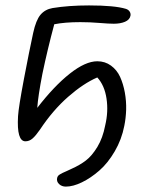

<svg xmlns="http://www.w3.org/2000/svg" viewBox="-20 -505 562 712"><path d="M224.1 187Q209 187 199 177.5Q189 168 191.9 154.8Q192.9 150.9 195.1 147.7Q197.3 144.5 202.6 141.4Q208 138.2 212.6 136Q217.3 133.8 227.3 129.4Q237.3 125 245.1 121.1Q275.9 107.4 298.3 90.3Q320.8 73.2 341.1 39.8Q361.3 6.3 370.1 -40Q382.3 -90.8 375 -139.6Q367.7 -188.5 340.8 -217.8Q289.6 -195.8 232.7 -146Q175.8 -96.2 127.9 -23.9Q112.8 -2 100.8 8.5Q88.9 19 74.2 19Q41.5 19 46.9 -74.2Q48.8 -106.9 68.8 -212.4Q88.9 -317.9 103 -382.8Q113.3 -430.2 130.1 -450.2Q147 -470.2 174.8 -475.1Q234.9 -484.9 310.1 -484.9Q404.8 -484.9 446.8 -472.2Q456.1 -469.2 460.7 -462.2Q465.3 -455.1 463.9 -446.8Q460.9 -431.6 443.6 -424.3Q426.3 -417 401.9 -417Q383.8 -417 348.9 -419.9Q314 -422.9 277.8 -422.9Q220.7 -422.9 181.2 -415Q155.8 -320.3 137.2 -231Q121.1 -147.9 118.2 -105Q180.7 -186 238.8 -231.9Q296.9 -277.8 340.8 -277.8Q369.6 -277.8 391.6 -261.7Q413.6 -245.6 425.3 -220Q437 -194.3 442.9 -162.1Q448.7 -129.9 447.8 -98.1Q446.8 -66.4 440.9 -38.1Q431.2 12.2 405.5 56.2Q379.9 100.1 348.1 127.7Q316.4 155.3 283.7 171.1Q251 187 224.1 187Z"/></svg>

Font: Shantell Sans Bouncy
Style: Italic
Weight: 300
Italic angle: -11.31°
Designer: Stephen Nixon, Anya Danilova, Shantell Martin
Foundry: Arrow Type
Version: Version 1.006;[9816181b4]